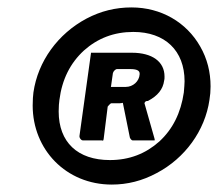

<svg xmlns="http://www.w3.org/2000/svg" viewBox="-20 -772 587 517"><path d="M334 -752C291 -752 251 -742 213 -722C136 -681 82 -607 70 -523C69 -515 68 -503 68 -488C68 -369 158 -275 281 -275C323 -275 363 -285 402 -306C478 -346 532 -420 544 -503C546 -515 547 -527 547 -539C547 -578 538 -614 519 -647C482 -712 414 -752 334 -752ZM475 -523C467 -468 445 -424 409 -391C372 -358 328 -341 276 -341C189 -341 138 -389 138 -472C138 -485 139 -496 140 -503C147 -558 169 -602 206 -636C243 -669 287 -686 339 -686C424 -686 477 -636 477 -553C477 -546 476 -536 475 -523ZM194 -406C194 -406 194 -405 194 -404C194 -401 198 -394 203 -394H252C257 -394 257 -393 257 -393C258 -393 258 -395 259 -397L270 -485C270 -485 277 -494 280 -494H303C308 -494 309 -495 309 -495C310 -495 311 -495 311 -494L329 -405C329 -400 334 -394 337 -394H394C396 -394 397 -394 397 -395C397 -395 396 -396 396 -399L369 -494C370 -498 373 -500 376 -500H378C405 -514 419 -532 422 -555C423 -558 423 -561 423 -566C423 -606 390 -630 335 -630H225V-629ZM356 -572C355 -553 338 -538 319 -538H278C279 -538 279 -539 279 -540L284 -575C285 -580 291 -586 295 -586H331C348 -586 356 -582 356 -574Z"/></svg>

Font: Libre Franklin ExtraBold
Style: Italic
Weight: 800
Italic angle: -8°
Designer: Pablo Impallari, Rodrigo Fuenzalida
Foundry: Impallari Type
Version: Version 1.002; ttfautohint (v1.5)